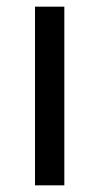

<svg xmlns="http://www.w3.org/2000/svg" viewBox="-20 -556 298 576"><path d="M173 0H85V-536H173Z"/></svg>

Font: Noto Sans Gunjala Gondi
Style: Regular
Weight: 400
Designer: Ek Type
Foundry: Ek Type
Version: Version 1.004